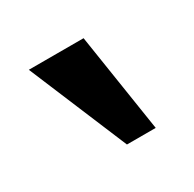

<svg xmlns="http://www.w3.org/2000/svg" viewBox="-61 -815 323 319"><g transform="rotate(-30 100.5 -655.5)"><path d="M23.9 -750H128.9L158.2 -561H103Z"/></g></svg>

Font: Pattaya
Style: Regular
Weight: 400
Designer: Pablo Impallari / Thai characters Designed by Thanarat Vachiruckul and Suppakit Chalermlarp
Foundry: Pablo Impallari
Version: Version 2.000